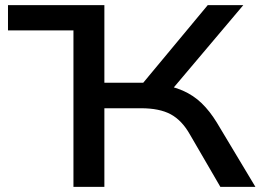

<svg xmlns="http://www.w3.org/2000/svg" viewBox="-20 -725 1020 745"><path d="M11 -607V-705H385V-607ZM265 0V-705H385V-404H552L520 -385L786 -705H924L636 -364L591 -399Q647 -392 689 -373.5Q731 -355 762.5 -324.5Q794 -294 821 -250L971 0H835L717 -203Q686 -258 642.5 -281.5Q599 -305 527 -305H385V0Z"/></svg>

Font: Nunito Sans 10pt Expanded SemiBold
Style: Regular
Weight: 600
Width: 7
Designer: Vernon Adams
Foundry: Vernon Adams
Version: Version 3.101;gftools[0.9.27]